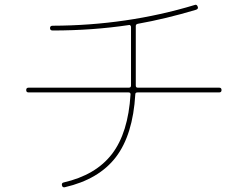

<svg xmlns="http://www.w3.org/2000/svg" viewBox="-20 -758 1040 806"><path d="M100 -370Q90 -370 90 -380Q90 -390 100 -390H521Q530 -390 530 -399V-430V-645Q530 -648 527.5 -651Q525 -654 522 -653Q369 -630 201 -630Q190 -630 190 -640Q190 -650 201 -650Q512 -651 797 -737Q806 -741 810 -730Q814 -721 803 -717Q676 -679 558 -658Q550 -656 550 -649V-430V-399Q550 -390 558 -390H900Q910 -390 910 -380Q910 -370 900 -370H557Q548 -370 548 -362Q538 -192 466.5 -98.5Q395 -5 252 28Q242 30 240 20Q238 10 247 8Q382 -23 450 -111.5Q518 -200 528 -362Q528 -370 520 -370Z"/></svg>

Font: Rounded Mplus 1c Thin
Style: Regular
Weight: 250
Version: Version 1.059.20150529